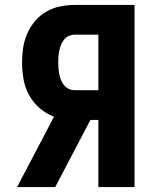

<svg xmlns="http://www.w3.org/2000/svg" viewBox="-20 -755 640 775"><path d="M49 0 198 -284Q166 -296 140 -318.5Q114 -341 97.5 -371Q81 -401 75 -435Q69 -469 69 -503Q69 -533 73.5 -562.5Q78 -592 90 -619.5Q102 -647 121.5 -670Q141 -693 167 -708Q193 -723 222.5 -729Q252 -735 282 -735H523V0H377V-271H345L203 0ZM282 -391H377V-615H282Q269 -615 258 -610Q247 -605 239 -595.5Q231 -586 226.5 -574.5Q222 -563 219.5 -551.5Q217 -540 216 -527.5Q215 -515 215 -503Q215 -491 216 -479Q217 -467 219.5 -455Q222 -443 226.5 -431.5Q231 -420 239 -410.5Q247 -401 258 -396Q269 -391 282 -391Z"/></svg>

Font: Iosevka Curly Heavy Extended
Style: Regular
Weight: 900
Width: 7
Monospace: yes
Designer: Belleve Invis
Foundry: Belleve Invis
Version: Version 11.1.0; ttfautohint (v1.8.3)